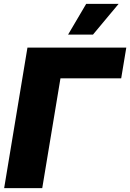

<svg xmlns="http://www.w3.org/2000/svg" viewBox="-20 -974 674 994"><path d="M633.8 -727.5 607.4 -568.4H293L198.7 0H1.5L122.1 -727.5ZM332.5 -794.9 426.3 -954.1H594.2L461.4 -794.9Z"/></svg>

Font: Inter Black
Style: Italic
Weight: 900
Italic angle: -9.39999°
Designer: Rasmus Andersson
Foundry: rsms
Version: Version 4.000;git-a52131595